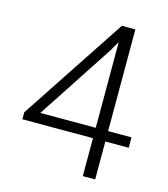

<svg xmlns="http://www.w3.org/2000/svg" viewBox="-107 -795 768 879"><g transform="rotate(15 277.0 -355.5)"><path d="M425.8 -229H536.6V-179.7H425.8V0H367.2V-179.7H32.7V-212.9L361.8 -710.9H425.8ZM104.5 -229H367.2V-635.3L341.3 -590.3Z"/></g></svg>

Font: Vazir Thin
Style: Thin
Weight: 100
Designer: Saber Rastikerdar
Foundry: Saber Rastikerdar
Version: Version 30.0.0